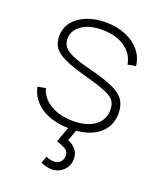

<svg xmlns="http://www.w3.org/2000/svg" viewBox="-146 -645 806 973"><g transform="rotate(20 257.0 -158.0)"><path d="M267 14Q175.5 14 115 -24.2Q54.5 -62.5 40 -130L83 -138Q96.5 -88 146.2 -58Q196 -28 268 -28Q341.5 -28 384.8 -59.5Q428 -91 428 -145Q428 -174.5 415 -193.2Q402 -212 364.2 -227.5Q326.5 -243 253 -263Q176 -284 133.2 -303.8Q90.5 -323.5 73.2 -348.2Q56 -373 56 -409Q56 -452 81.5 -485Q107 -518 152 -536.5Q197 -555 256 -555Q315.5 -555 363.2 -535.2Q411 -515.5 440.2 -480.2Q469.5 -445 474 -399L431 -391Q421.5 -447.5 373.2 -480.2Q325 -513 253 -513Q185.5 -514 142.8 -485.5Q100 -457 100 -411Q100 -385.5 114.5 -367.2Q129 -349 165 -334Q201 -319 265 -303Q346 -282.5 391.2 -261.5Q436.5 -240.5 454.8 -212.5Q473 -184.5 473 -143Q473 -69.5 418 -27.8Q363 14 267 14ZM251 239Q234.5 239 219.5 235Q204.5 231 191 225L205 188Q230 198 248 198Q270.5 198 282.8 183.5Q295 169 295 151Q295 125.5 274 114.8Q253 104 228 96L266 -7H308L279 71Q304.5 81.5 321.8 101Q339 120.5 339 153Q339 189 313 214Q287 239 251 239Z"/></g></svg>

Font: Manrope Variable Light
Style: Regular
Weight: 200
Designer: Mikhail Sharanda
Foundry: Mikhail Sharanda
Version: Version 4.505